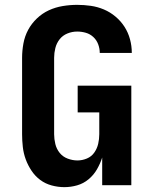

<svg xmlns="http://www.w3.org/2000/svg" viewBox="-20 -763 640 791"><path d="M245 8Q219 8 193 1Q167 -6 146 -21.5Q125 -37 110 -59.5Q95 -82 86 -106.5Q77 -131 74 -157.5Q71 -184 71 -210V-525Q71 -554 76.5 -584Q82 -614 96 -640Q110 -666 132 -687Q154 -708 181 -720.5Q208 -733 238 -738Q268 -743 298 -743Q326 -743 354 -739Q382 -735 408 -724Q434 -713 456 -694.5Q478 -676 493 -652.5Q508 -629 515.5 -601.5Q523 -574 523 -545Q523 -545 523 -545Q523 -545 523 -545H391Q391 -545 391 -545Q391 -545 391 -545Q391 -563 384.5 -580.5Q378 -598 364.5 -610.5Q351 -623 333.5 -628Q316 -633 298 -633Q277 -633 257.5 -625Q238 -617 225.5 -601Q213 -585 208 -565Q203 -545 203 -525V-210Q203 -190 208 -169.5Q213 -149 226 -133Q239 -117 259 -109.5Q279 -102 299 -102Q319 -102 338 -110Q357 -118 368.5 -134.5Q380 -151 384.5 -170.5Q389 -190 389 -210V-300H300V-410H521V0H401V-114Q393 -89 379.5 -65.5Q366 -42 345 -24.5Q324 -7 298 0.5Q272 8 245 8Z"/></svg>

Font: Iosevka Custom XBdEx
Style: Regular
Weight: 800
Width: 7
Monospace: yes
Designer: Belleve Invis
Foundry: Belleve Invis
Version: Version 11.2.4; ttfautohint (v1.8.4)